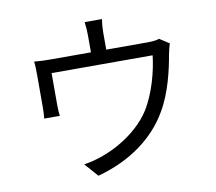

<svg xmlns="http://www.w3.org/2000/svg" viewBox="-85 -866 1127 1001"><g transform="rotate(-10 478.0 -365.5)"><path d="M133.2 -535.2V-366.8C133.2 -348.7 132.1 -323.2 130 -307.2H213.1C210.2 -321 209.2 -345.9 209.2 -362.9V-534.1H744C735.1 -452.1 704.9 -337 653.1 -255C579.9 -141 429 -55.8 294 -35.9L356.9 35.2C532 -11.7 663 -110.1 735.1 -236.2C789.1 -327.1 815.7 -446 828.8 -523.1C832.7 -541.2 838.1 -566.1 843 -579.9L791.9 -612.9C778.8 -608 761 -605.1 725.9 -605.1H511V-693.9C511 -713.8 512.1 -736.2 517 -766H425.1C429 -736.2 430 -713.8 430 -693.9V-605.1H219.1C185 -605.1 158 -606.2 130 -609C132.8 -588.1 133.2 -555 133.2 -535.2Z"/></g></svg>

Font: Karasuma Gothic
Style: Regular
Weight: 400
Designer: Rasmus Andersson, Ryoko Nishizuka
Foundry: Genbu
Version: Version 1.00